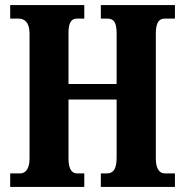

<svg xmlns="http://www.w3.org/2000/svg" viewBox="-20 -734 726 754"><path d="M20 0H311V-53H283C261 -53 249 -72 249 -111V-343H438V-115C438 -72 426 -53 400 -53H376V0H667V-53H628C606 -53 592 -71 592 -111V-602C592 -647 605 -661 628 -661H667V-714H376V-661H400C427 -661 438 -647 438 -602V-404H249V-605C249 -647 261 -661 283 -661H311V-714H20V-661H52C76 -661 96 -647 96 -602V-111C96 -72 81 -53 59 -53H20Z"/></svg>

Font: Noto Serif Devanagari ExtraCondensed ExtraBold
Style: Regular
Weight: 800
Width: 2
Designer: Universal Thirst, Indian Type Foundry and the Monotype Design Team
Foundry: Monotype Imaging Inc.
Version: Version 2.004